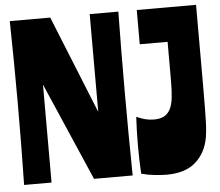

<svg xmlns="http://www.w3.org/2000/svg" viewBox="-56 -881 1095 955"><g transform="rotate(-5 491.5 -403.5)"><path d="M426 -818H569Q566 -614 566 -409Q566 -204 569 0H376L164 -489V0H27Q29 -103 30 -204.5Q31 -306 31 -409Q31 -512 30 -613.5Q29 -715 27 -818H229L426 -330ZM957 -428Q957 -357 956.5 -310Q956 -263 955 -233Q954 -203 952 -186Q950 -169 948 -156Q935 -81 883.5 -35Q832 11 738 11Q714 11 679.5 7.5Q645 4 612 -5Q610 -39 609 -74.5Q608 -110 608 -145Q608 -181 609 -217Q610 -253 612 -289Q637 -278 657 -273Q677 -268 699 -268Q730 -268 749.5 -278.5Q769 -289 780.5 -311Q792 -333 796 -368Q800 -403 800 -451V-647H661V-818H957Z"/></g></svg>

Font: Ranchers
Style: Regular
Weight: 400
Designer: Pablo Impallari, Brenda Gallo
Foundry: Pablo Impallari, Brenda Gallo
Version: Version 1.000; ttfautohint (v0.8) -G 200 -r 50